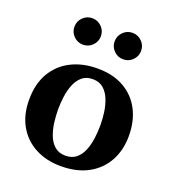

<svg xmlns="http://www.w3.org/2000/svg" viewBox="-134 -826 851 942"><g transform="rotate(20 292.0 -355.5)"><path d="M553.2 -241.2Q553.2 -166.5 521.7 -109.4Q490.2 -52.2 431.2 -20Q372.1 12.2 289.1 12.2Q213.4 12.2 155.3 -18.6Q97.2 -49.3 64.7 -106.2Q32.2 -163.1 32.2 -242.2Q32.2 -324.2 65.9 -381.8Q99.6 -439.5 159.2 -469.7Q218.8 -500 295.9 -500Q378.4 -500 435.8 -467Q493.2 -434.1 523.2 -375.7Q553.2 -317.4 553.2 -241.2ZM403.8 -242.2Q403.8 -273.9 399.2 -308.8Q394.5 -343.8 382.3 -374.3Q370.1 -404.8 348.4 -423.8Q326.7 -442.9 292 -442.9Q258.3 -442.9 236.8 -424.6Q215.3 -406.2 203.4 -376.7Q191.4 -347.2 186.8 -312.7Q182.1 -278.3 182.1 -246.1Q182.1 -213.9 186.5 -178.7Q190.9 -143.6 202.6 -112.8Q214.4 -82 236.3 -63Q258.3 -43.9 293 -43.9Q327.1 -43.9 348.9 -62Q370.6 -80.1 382.6 -109.6Q394.5 -139.2 399.2 -173.8Q403.8 -208.5 403.8 -242.2ZM466.8 -653.8Q466.8 -625.5 446.5 -605.2Q426.3 -585 397.5 -585Q369.1 -585 348.9 -605.2Q328.6 -625.5 328.6 -653.8Q328.6 -682.6 348.9 -702.9Q369.1 -723.1 397.5 -723.1Q426.3 -723.1 446.5 -702.9Q466.8 -682.6 466.8 -653.8ZM256.8 -653.8Q256.8 -625.5 236.6 -605.2Q216.3 -585 187.5 -585Q159.2 -585 138.9 -605.2Q118.7 -625.5 118.7 -653.8Q118.7 -682.6 138.9 -702.9Q159.2 -723.1 187.5 -723.1Q216.3 -723.1 236.6 -702.9Q256.8 -682.6 256.8 -653.8Z"/></g></svg>

Font: Charis
Style: Bold
Weight: 700
Designer: Walt Agee, Miriam Martin, Annie Olsen, Victor Gaultney, Lorna Priest, Alan Ward, Bob Hallissy, Martin Hosken, Sharon Cor
Foundry: SIL Global
Version: Version 7.000